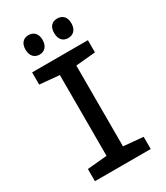

<svg xmlns="http://www.w3.org/2000/svg" viewBox="-221 -999 942 1091"><g transform="rotate(-30 250.0 -454.0)"><path d="M343 -780C377 -780 400 -803 400 -845C400 -886 377 -908 343 -908C310 -908 287 -888 287 -845C287 -802 310 -780 343 -780ZM155 -780C188 -780 211 -803 211 -845C211 -886 188 -908 155 -908C123 -908 99 -888 99 -845C99 -802 123 -780 155 -780ZM67 0H433V-80L304 -92V-622L433 -634V-714H67V-634L196 -622V-92L67 -80Z"/></g></svg>

Font: Noto Sans Mono ExtraCondensed SemiBold
Style: Regular
Weight: 600
Width: 2
Designer: Monotype Design Team
Foundry: Monotype Imaging Inc.
Version: Version 2.014